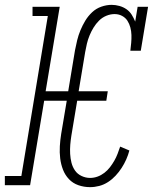

<svg xmlns="http://www.w3.org/2000/svg" viewBox="-37 -763 657 791"><path d="M334 8Q309 8 286 0Q263 -8 247 -25Q231 -42 222.5 -64Q214 -86 211 -110.5Q208 -135 209.5 -160.5Q211 -186 215 -211L238 -348H145L87 0H-17V-38H51L160 -697H97V-735H209L151 -387H244L272 -556Q276 -577 281 -597.5Q286 -618 294.5 -638.5Q303 -659 314.5 -678Q326 -697 342.5 -712.5Q359 -728 380.5 -735.5Q402 -743 423 -743Q439 -743 455 -738.5Q471 -734 484 -725Q497 -716 505.5 -702.5Q514 -689 520 -674L530 -735H573L543 -554H500Q502 -570 503.5 -586.5Q505 -603 504.5 -619Q504 -635 500 -650Q496 -665 488 -677.5Q480 -690 466 -697.5Q452 -705 435 -705Q418 -705 401 -698Q384 -691 371 -678Q358 -665 348.5 -649.5Q339 -634 332 -617Q325 -600 321 -583Q317 -566 314 -549L287 -387H407L401 -348H281L257 -204Q254 -185 252.5 -166.5Q251 -148 252 -129Q253 -110 257.5 -92.5Q262 -75 272 -60.5Q282 -46 299 -38Q316 -30 334 -30Q350 -30 365 -35.5Q380 -41 393 -51Q406 -61 416 -74Q426 -87 434 -101Q442 -115 447.5 -129.5Q453 -144 458 -159L496 -143Q491 -124 483 -106Q475 -88 464 -71Q453 -54 439 -39Q425 -24 408 -13Q391 -2 372 3Q353 8 334 8Z"/></svg>

Font: Iosevka Slab XLtEx
Style: Italic
Weight: 200
Width: 7
Italic angle: -9°
Monospace: yes
Designer: Belleve Invis
Foundry: Belleve Invis
Version: Version 11.1.0; ttfautohint (v1.8.3)